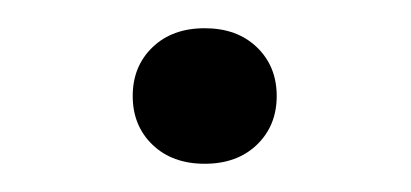

<svg xmlns="http://www.w3.org/2000/svg" viewBox="-20 -354 291 136"><path d="M125 -238Q102 -238 88 -251.5Q74 -265 74 -286Q74 -307 88 -320.5Q102 -334 125 -334Q148 -334 162 -320.5Q176 -307 176 -286Q176 -265 162 -251.5Q148 -238 125 -238Z"/></svg>

Font: Celebes
Style: Regular
Weight: 400
Designer: Anugrah Pasau
Foundry: Lafontype
Version: Version 1.000; ttfautohint (v1.8.4)